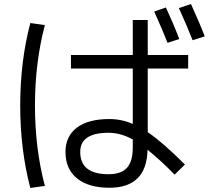

<svg xmlns="http://www.w3.org/2000/svg" viewBox="-20 -872 1040 950"><path d="M743 -815 801 -835Q838 -755 867 -679L809 -660Q789 -712 743 -815ZM865 -832 925 -852Q972 -748 993 -692L933 -673Q903 -749 865 -832ZM331 -600H637V-773H711V-600H911V-533H711V-218Q784 -169 895 -58L844 -8Q777 -77 710 -131Q706 57 521 57Q418 57 361 10.5Q304 -36 304 -120Q304 -198 360.5 -240.5Q417 -283 521 -283Q581 -283 637 -259V-533H331ZM202 -748Q153 -562 153 -350Q153 -138 202 48L130 58Q80 -132 80 -350Q80 -568 130 -758ZM637 -182Q577 -215 517 -215Q377 -215 377 -120Q377 -10 517 -10Q579 -10 608 -41.5Q637 -73 637 -143Z"/></svg>

Font: Mplus 1p
Style: Regular
Weight: 400
Version: Version 1.061